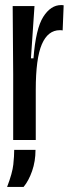

<svg xmlns="http://www.w3.org/2000/svg" viewBox="-20 -552 276 757"><path d="M32 0V-259L30 -528H116L102 -322H112Q121 -439 150.5 -485.5Q180 -532 221 -532Q228 -532 231 -531L227 -432Q223 -433 216 -433Q169 -433 145 -377.5Q121 -322 121 -198V0ZM8 185Q29 130 32.5 96.5Q36 63 36 39H120Q120 84 106.5 122.5Q93 161 73 185Z"/></svg>

Font: Bricolage Grotesque 48pt Condensed
Style: Regular
Weight: 400
Width: 3
Designer: Mathieu Triay
Foundry: Atelier Triay
Version: Version 1.000; ttfautohint (v1.8.4.7-5d5b);gftools[0.9.32]